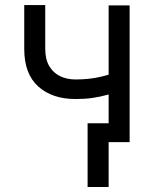

<svg xmlns="http://www.w3.org/2000/svg" viewBox="-20 -567 614 766"><path d="M497.2 -545.5V0H413.4V-545.5ZM464.5 -285.5V-207.4Q436.1 -196.7 408 -188.7Q380 -180.8 349.1 -176.3Q318.2 -171.9 281.2 -171.9Q188.6 -171.9 132.6 -221.9Q76.7 -272 76.7 -372.2V-546.9H160.5V-372.2Q160.5 -330.3 176.5 -303.3Q192.5 -276.3 219.8 -263.1Q247.2 -250 281.2 -250Q334.5 -250 377.7 -259.8Q420.8 -269.5 464.5 -285.5ZM413.4 -75.3V179H329.5V-75.3Z"/></svg>

Font: InterMG
Style: Regular
Weight: 400
Designer: Rasmus Andersson
Foundry: rsms
Version: Version 3.019;December 26, 2023;FontCreator 15.0.0.2955 64-b